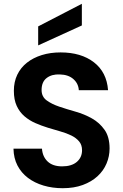

<svg xmlns="http://www.w3.org/2000/svg" viewBox="-20 -984 649 1011"><path d="M557 -202Q557 -161 541 -123Q525 -85 493.5 -56Q462 -27 416 -10Q370 7 310 7Q256 7 209 -7Q162 -21 127 -47.5Q92 -74 72 -112.5Q52 -151 51 -201H201Q204 -159 231 -133.5Q258 -108 307 -108Q357 -108 384.5 -131.5Q412 -155 412 -193Q412 -221 396.5 -239.5Q381 -258 355.5 -270.5Q330 -283 298 -292Q266 -301 232 -311.5Q198 -322 166 -336Q134 -350 108.5 -372Q83 -394 68 -426.5Q53 -459 53 -506Q53 -553 71 -590.5Q89 -628 122 -654Q155 -680 200 -694Q245 -708 299 -708Q407 -708 474.5 -656Q542 -604 549 -509H395Q393 -544 366.5 -567.5Q340 -591 295 -592Q253 -594 226 -573.5Q199 -553 199 -510Q199 -475 225.5 -455.5Q252 -436 292 -422.5Q332 -409 378 -396Q424 -383 464 -360.5Q504 -338 530.5 -300.5Q557 -263 557 -202ZM411 -964V-850L181 -745V-845Z"/></svg>

Font: Poppins SemiBold
Style: Regular
Weight: 600
Designer: Ninad Kale (Devanagari), Jonny Pinhorn (Latin)
Foundry: Indian Type Foundry
Version: Version 3.002 2017